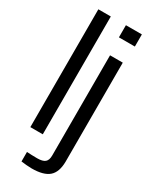

<svg xmlns="http://www.w3.org/2000/svg" viewBox="-252 -861 909 1129"><g transform="rotate(30 202.5 -296.5)"><path d="M54.9 0V-800H139.4V0ZM242 -717.6V-800H350.3V-717.6ZM182.3 206.6Q167.4 206.6 146.9 204.8Q126.4 203 110.8 200.8V136.3Q124.2 137.2 143.2 138Q162.2 138.7 181.1 138.7Q218.1 138.7 233.9 125.4Q249.7 112 249.7 80.8V-600H336.1V72.8Q335.3 143.9 299 175.3Q262.8 206.6 182.3 206.6Z"/></g></svg>

Font: Big Shoulders Stencil Text SC Thin
Style: Regular
Weight: 100
Designer: Patric King
Foundry: XO Type Co
Version: Version 2.001